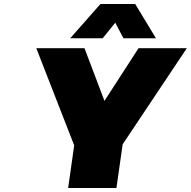

<svg xmlns="http://www.w3.org/2000/svg" viewBox="-20 -943 957 963"><path d="M162.1 -701.2H403.8L503.9 -437L674.8 -701.2H917L595.2 -219.2L564 0H321.8L352.1 -213.9ZM332 -751 483.9 -922.9H658.2L762.2 -751H599.1L558.1 -829.1L495.1 -751Z"/></svg>

Font: Trueno UltraBlack
Style: Italic
Weight: 950
Designer: Julieta Ulanovsky
Foundry: Julieta Ulanovsky
Version: Version 3.001b | FøM Fix